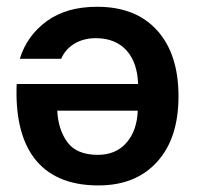

<svg xmlns="http://www.w3.org/2000/svg" viewBox="-20 -548 598 573"><path d="M29.8 -297.4C22 -112.8 94.7 5.4 273.4 5.4C348.1 5.4 406.7 -18.1 449.2 -65.4C491.7 -112.3 512.7 -177.2 512.7 -260.7C512.7 -344.2 491.7 -409.7 449.2 -457C406.7 -504.4 346.7 -527.8 270 -527.8C209 -527.8 159.2 -513.7 119.6 -484.9C80.1 -456.1 53.2 -418.5 39.1 -372.6H162.6C177.7 -407.7 213.4 -434.1 266.1 -434.1C346.7 -434.1 389.6 -379.9 392.1 -297.4ZM391.1 -217.8C389.6 -178.7 378.9 -147 357.9 -122.6C336.9 -98.1 308.1 -85.9 272 -85.9C230.5 -85.9 200.2 -98.1 181.6 -123C163.1 -147.9 152.8 -179.2 150.9 -217.8Z"/></svg>

Font: Estedad SemiBold
Style: Regular
Weight: 600
Designer: Amin Abedi
Version: Version 7.3